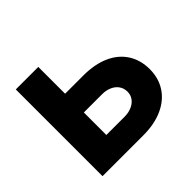

<svg xmlns="http://www.w3.org/2000/svg" viewBox="-133 -680 830 830"><g transform="rotate(-45 282.0 -265.0)"><path d="M528.6 -182.4Q528.6 -128.4 502 -87.2Q475.4 -45.9 425.1 -22.9Q374.8 0 305.9 0H56.9V-530.3H194.5V-114.2H305.9Q330.6 -114.2 350.2 -122.9Q369.9 -131.5 380.8 -146.8Q391.7 -162.1 391.7 -181.8Q391.7 -202.5 380.8 -218.5Q369.9 -234.4 350.2 -243.1Q330.6 -251.8 305.9 -251.8H147.1V-366.4H305.9Q375.2 -366.4 425.3 -344Q475.4 -321.6 502 -279.9Q528.6 -238.3 528.6 -182.4Z"/></g></svg>

Font: WEMIX Pretendard Variable
Style: Regular
Weight: 400
Designer: Base glyphs from Inter by Rasmus Andersson; Hangeul glyphs from Noto Sans CJK(Source Han Sans) by Jang Soo-young and Kan
Foundry: Kil Hyung-jin
Version: Version 1.000;Glyphs 3.2 (3208)